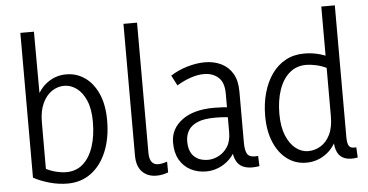

<svg xmlns="http://www.w3.org/2000/svg" viewBox="-55 -927 1994 1040"><g transform="rotate(-5 942.5 -407.0)"><path d="M273.2 10.5Q223.8 10.5 174.5 -3.4Q125.3 -17.4 88.2 -37.6L88.4 -825H162.3L163.4 -423.2H131.9Q159.2 -504.1 207.3 -541.8Q255.5 -579.5 315.3 -579.5Q372.3 -579.5 417.5 -547.7Q462.7 -516 489 -456.4Q515.4 -396.8 515.4 -311.8Q515.4 -215.6 485.2 -142.7Q455 -69.8 400.6 -29.6Q346.2 10.5 273.2 10.5ZM270.2 -51.6Q324.4 -51.6 361.6 -84.2Q398.7 -116.8 418.3 -175.5Q437.8 -234.2 437.8 -311.3Q437.8 -381 417.9 -427.2Q398 -473.3 366.4 -496Q334.8 -518.7 299.9 -518.7Q263.4 -518.7 232.1 -497.6Q200.8 -476.5 181.6 -435Q162.3 -393.5 162.3 -331.6L162 -79.1Q189 -65.4 218 -58.5Q247 -51.6 270.2 -51.6Z M649 -109.2V-825H722.9V-117.5Q722.9 -84.2 735.1 -67.7Q747.3 -51.2 770.8 -51.2Q781 -51.2 793.3 -53.7Q805.6 -56.2 819.4 -60.9L820 -2.3Q804.4 3.5 788.6 6.7Q772.8 9.8 756.1 9.8Q707.7 9.8 678.4 -20.3Q649 -50.4 649 -109.2Z M1174.9 -114.7 1196.8 -110.4Q1182 -69.7 1154.5 -42.9Q1127 -16 1093.7 -2.8Q1060.4 10.5 1027.3 10.5Q979.4 10.5 941.6 -9.4Q903.7 -29.3 882.1 -67.5Q860.5 -105.7 860.5 -160.6Q860.5 -235.3 923.4 -282.3Q986.3 -329.3 1097.4 -329.3Q1123.9 -329.3 1149.2 -327.8Q1174.5 -326.3 1197.5 -321.3V-267.8Q1172.5 -271.8 1150 -273.6Q1127.5 -275.5 1098.5 -275.5Q1038 -275.5 1002.8 -260.2Q967.7 -245 952.6 -219Q937.5 -193 937.5 -160.6Q937.5 -106.6 965.3 -79Q993.1 -51.3 1042.6 -51.3Q1070.1 -51.3 1099.1 -65.8Q1128.2 -80.4 1148.2 -111Q1168.2 -141.6 1168.2 -190.6V-401.5Q1168.2 -460.9 1137.6 -488.4Q1107.1 -516 1059 -516Q1025.4 -516 987.2 -503.1Q949.1 -490.3 911.4 -467.4L882.5 -523Q925.8 -550.6 975.7 -564.9Q1025.6 -579.2 1069.5 -579.2Q1118.7 -579.2 1158 -560.3Q1197.4 -541.4 1220.1 -502.9Q1242.8 -464.4 1242.8 -405V-126.5Q1242.8 -86.3 1253.6 -66.9Q1264.4 -47.6 1295.7 -47.6Q1300.2 -47.6 1304.3 -48Q1308.4 -48.3 1313.2 -49.3L1315.7 6.8Q1306.2 8.7 1296.2 9.6Q1286.2 10.5 1277.2 10.5Q1223.2 10.5 1199.1 -20Q1174.9 -50.5 1174.9 -114.7Z M1798.3 -825V-109.1Q1798.3 -73.1 1808.2 -59.2Q1818.2 -45.3 1847.2 -49L1850.1 7.1Q1809.4 14.1 1781.9 4.8Q1754.4 -4.5 1740.9 -30.6Q1727.5 -56.7 1727.5 -101.6V-146.6H1757Q1732.8 -66.7 1683 -28.1Q1633.1 10.5 1570.6 10.5Q1512.6 10.5 1467.2 -23.1Q1421.8 -56.7 1396 -117.7Q1370.2 -178.8 1370.2 -261.1Q1370.2 -328.4 1386.6 -386.5Q1402.9 -444.6 1433.8 -488Q1464.6 -531.4 1509.1 -555.5Q1553.6 -579.5 1610.7 -579.5Q1657.3 -579.5 1699.5 -566.6Q1741.6 -553.6 1777.8 -532.5L1727.8 -489.9Q1701.1 -503.6 1670.1 -510.5Q1639.2 -517.4 1616 -517.4Q1562.2 -517.4 1524.5 -485.1Q1486.9 -452.7 1467.3 -395.6Q1447.8 -338.5 1447.8 -264.7Q1447.8 -195.6 1467.3 -147.9Q1486.8 -100.3 1518.2 -75.7Q1549.6 -51 1586.2 -51Q1622.7 -51 1654.3 -70.2Q1685.9 -89.4 1705.3 -128.7Q1724.7 -168 1724.7 -229.4V-825Z"/></g></svg>

Font: Yaldevi ExtraLight
Style: Regular
Weight: 200
Designer: Sol Matas, Rajitha Manaperi, Kosala Senevirathne
Foundry: Mooniak
Version: Version 1.100